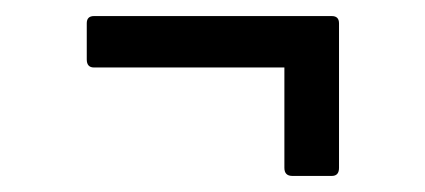

<svg xmlns="http://www.w3.org/2000/svg" viewBox="-20 -352 529 239"><path d="M344 -133Q334 -133 334 -143V-268H97Q88 -268 88 -278V-323Q88 -332 97 -332H393Q402 -332 402 -323V-143Q402 -133 393 -133Z"/></svg>

Font: Sofia Sans Cond
Style: Regular
Weight: 400
Width: 3
Designer: Botio Nikoltchev, Ani Petrova
Foundry: lettersoup
Version: Version 4.100; ttfautohint (v1.8.3)